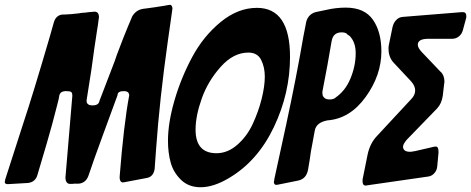

<svg xmlns="http://www.w3.org/2000/svg" viewBox="-99 -784 1980 807"><path d="M19 -15 -66 -10Q-79 -10 -79 -19Q-79 -22 -77 -30L-2 -263Q39 -386 110 -629L127 -689Q136 -721 165 -723H175Q200 -724 233 -728Q237 -729 241.5 -729.5Q246 -730 251.5 -730.5Q257 -731 260 -731Q265 -732 275 -733Q285 -734 288 -734L298 -735Q317 -735 317 -711L316 -705Q312 -673 309 -657Q304 -624 297 -577Q289 -510 265 -363V-360Q265 -341 290 -341Q316 -341 319 -360L367 -485Q387 -536 392 -553Q422 -633 439 -673L455 -711L454 -710Q470 -742 503 -747L519 -749Q551 -753 593 -760L609 -763H612L616 -764Q624 -763 626 -749L625 -744V-742L606 -608Q572 -368 557 -157L551 -74Q546 -41 518 -36Q502 -33 470.5 -27Q439 -21 423 -18H421L417 -17Q406 -18 404 -34V-43Q421 -260 444 -383Q444 -401 421 -401Q395 -401 395 -384Q365 -301 333 -215Q295 -112 273 -46Q262 -15 232 -12H213Q208 -11 196 -11Q177 -11 176 -37L205 -381Q205 -393 200.5 -397Q196 -401 179 -401Q153 -401 150 -381Q149 -371 142 -345Q122 -265 98 -183L59 -51Q51 -19 19 -15Z M1120 -545Q1120 -392 1052 -249.5Q984 -107 864 -36Q799 3 744 3Q694 3 662 -28Q630 -59 618.5 -100.5Q607 -142 607 -192Q607 -268 634.5 -362.5Q662 -457 709 -544.5Q756 -632 828.5 -691.5Q901 -751 981 -751Q1120 -751 1120 -545ZM811 -140Q858 -140 898.5 -175.5Q939 -211 963 -262.5Q987 -314 1000.5 -367.5Q1014 -421 1014 -462Q1014 -502 998.5 -532.5Q983 -563 945 -563Q882 -563 828.5 -503Q775 -443 749 -370Q723 -297 723 -239Q723 -140 811 -140Z M1154 -25 1070 -8Q1069 -8 1066.5 -7.5Q1064 -7 1062 -7Q1052 -7 1052 -21L1053 -22Q1053 -24 1053.5 -26Q1054 -28 1054 -31L1104 -261Q1147 -461 1176 -630L1186 -681Q1191 -722 1227 -733L1270 -742Q1313 -752 1354 -752Q1433 -752 1468.5 -701Q1504 -650 1504 -568Q1504 -468 1438 -376.5Q1372 -285 1277 -278Q1230 -269 1224 -235L1215 -186Q1207 -148 1202 -107V-108L1196 -72Q1189 -32 1154 -25ZM1277 -509 1257 -404V-402L1256 -399Q1256 -388 1257.5 -382.5Q1259 -377 1266 -371.5Q1273 -366 1287 -366Q1304 -366 1313 -375L1310 -373Q1352 -401 1374 -454Q1396 -507 1396 -560Q1396 -604 1374 -629L1376 -627Q1371 -634 1358 -641L1362 -639Q1355 -648 1337 -648Q1301 -648 1295 -611V-612Z M1642 -148 1724 -167Q1727 -168 1733 -168Q1744 -168 1744 -147V-141L1739 -87Q1738 -69 1727 -56.5Q1716 -44 1701 -42L1444 -5Q1442 -5 1440 -4H1438Q1425 -4 1425 -21V-30L1446 -134Q1456 -182 1486 -213Q1509 -238 1557 -289.5Q1605 -341 1629 -367Q1646 -384 1646 -404Q1646 -423 1629 -442L1556 -520Q1534 -543 1534 -580Q1534 -589 1535 -593L1551 -671Q1555 -688 1566.5 -700Q1578 -712 1594 -713L1842 -733H1847Q1861 -733 1861 -716Q1861 -710 1860 -707L1847 -659Q1843 -642 1830.5 -631.5Q1818 -621 1802 -621H1702Q1657 -621 1657 -596Q1657 -583 1674 -565Q1728 -509 1754 -481V-482Q1769 -466 1769 -441Q1769 -436 1768 -433L1762 -381Q1757 -348 1738 -328L1611 -197Q1595 -178 1595 -168Q1595 -146 1625 -146Q1633 -146 1644 -149Z"/></svg>

Font: Bangerz Fix
Style: Regular
Weight: 400
Designer: vernon adams
Foundry: Vernon Adams
Version: Version 2.10;December 28, 2023;FontCreator 13.0.0.2683 64-bi